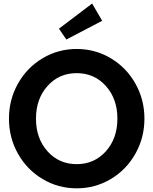

<svg xmlns="http://www.w3.org/2000/svg" viewBox="-20 -1037 856 1072"><path d="M80.5 -178.6Q30 -268.2 30 -374.5Q30 -480.9 80.5 -570.5Q130.9 -660 218 -711.8Q305 -763.6 408.2 -763.6Q511.4 -763.6 598.4 -711.8Q685.5 -660 735.9 -570.5Q786.4 -480.9 786.4 -374.5Q786.4 -268.2 735.9 -178.6Q685.5 -89.1 598.4 -37.3Q511.4 14.5 408.2 14.5Q305 14.5 218 -37.3Q130.9 -89.1 80.5 -178.6ZM245.2 -556.8Q180.9 -485 180.9 -374.5Q180.9 -264.1 245.2 -192.3Q309.5 -120.5 408.2 -120.5Q506.8 -120.5 571.1 -192.3Q635.5 -264.1 635.5 -374.5Q635.5 -485 571.1 -556.8Q506.8 -628.6 408.2 -628.6Q309.5 -628.6 245.2 -556.8ZM309.1 -876.8 494.5 -1017.3 550.5 -920.9 350.5 -816.4Z"/></svg>

Font: Spartan MB
Style: Bold
Weight: 700
Designer: Matt Bailey, Mirko Velimirovic
Foundry: Matt Bailey
Version: Version 1.005